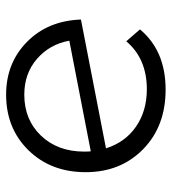

<svg xmlns="http://www.w3.org/2000/svg" viewBox="14 -584 575 644"><g transform="rotate(-90 302.0 -262.5)"><path d="M324 -58Q427 -58 485 -127L525 -81Q453 5 323 5Q200 5 123 -70.5Q46 -146 46 -263Q46 -380 119.5 -455Q193 -530 306 -530Q412 -530 483 -460Q554 -390 558 -279L126 -195Q146 -131 198.5 -94.5Q251 -58 324 -58ZM306 -469Q222 -469 168.5 -413Q115 -357 115 -268Q115 -253 116 -246L487 -318Q475 -384 426 -426.5Q377 -469 306 -469Z"/></g></svg>

Font: Montserrat Alternates
Style: Regular
Weight: 400
Designer: Julieta Ulanovsky
Foundry: Julieta Ulanovsky
Version: Version 7.200;PS 007.200;hotconv 1.0.88;makeotf.lib2.5.64775